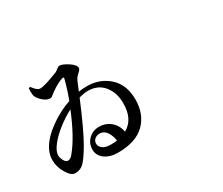

<svg xmlns="http://www.w3.org/2000/svg" viewBox="-135 -1130 1769 1524"><g transform="rotate(-30 750.0 -367.5)"><path d="M553.7 -36.1Q587.9 -36.1 611.3 -40Q604.5 -88.9 580.6 -123Q556.6 -157.2 518.6 -157.2Q492.2 -157.2 473.6 -141.6Q455.1 -126 455.1 -101.6Q455.1 -74.2 480 -55.2Q504.9 -36.1 553.7 -36.1ZM244.1 -127.9Q330.1 -231.4 415 -439.5Q347.7 -404.3 286.6 -356Q225.6 -307.6 190.4 -262.7Q147.5 -210 147.5 -168.9Q149.4 -143.6 163.6 -119.6Q177.7 -95.7 194.3 -95.7Q221.7 -95.7 244.1 -127.9ZM578.1 -611.3 543 -527.3Q581.1 -533.2 619.1 -533.2Q737.3 -533.2 819.3 -459Q901.4 -384.8 901.4 -250Q901.4 -116.2 819.3 -34.2Q737.3 47.9 570.3 47.9Q498 47.9 452.1 13.7Q406.2 -20.5 406.2 -74.2Q406.2 -130.9 445.3 -168.5Q484.4 -206.1 540 -206.1Q603.5 -206.1 647 -168Q690.4 -129.9 702.1 -69.3Q803.7 -126 802.7 -273.4Q802.7 -369.1 751 -433.1Q699.2 -497.1 606.4 -497.1Q573.2 -497.1 525.4 -484.4Q424.8 -243.2 362.3 -135.7Q313.5 -51.8 279.8 -16.1Q246.1 19.5 196.3 19.5Q159.2 19.5 124 -40Q88.9 -99.6 88.9 -161.1Q88.9 -243.2 159.2 -322.3Q201.2 -370.1 276.9 -420.4Q352.5 -470.7 440.4 -501Q472.7 -585.9 495.1 -672.9Q497.1 -681.6 494.6 -684.6Q492.2 -687.5 483.4 -685.5Q440.4 -673.8 375 -628.9Q366.2 -623 355.5 -613.8Q344.7 -604.5 336.9 -599.6Q329.1 -594.7 318.4 -594.7Q289.1 -594.7 256.3 -624Q223.6 -653.3 215.8 -677.7Q208 -704.1 212.9 -750L226.6 -753.9Q263.7 -702.1 291 -702.1Q334 -702.1 460.9 -752.9Q467.8 -755.9 484.4 -769.5Q501 -783.2 510.7 -783.2Q540 -783.2 588.9 -751Q637.7 -718.8 637.7 -690.4Q637.7 -676.8 613.8 -656.2Q589.8 -635.7 578.1 -611.3Z"/></g></svg>

Font: Bpmf Zihi Serif Bold
Style: Bold
Weight: 700
Foundry: But Ko
Version: Version 1.320